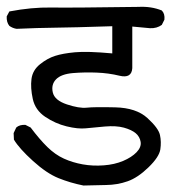

<svg xmlns="http://www.w3.org/2000/svg" viewBox="-22 -582 542 572"><path d="M226.6 -29.3Q187.5 -37.1 152.3 -51.3Q117.2 -65.4 76.2 -102.5Q35.2 -139.6 19.5 -166L18.6 -185.5L26.4 -202.1Q36.1 -210.9 53.7 -210L69.3 -202.1Q95.7 -167 119.1 -144Q142.6 -121.1 168.5 -109.4Q194.3 -97.7 224.6 -92.3Q254.9 -86.9 287.1 -89.4Q319.3 -91.8 344.7 -102.5Q370.1 -113.3 384.8 -128.4Q399.4 -143.6 397 -159.2Q394.5 -174.8 382.3 -185.1Q370.1 -195.3 347.2 -201.7Q324.2 -208 290.5 -205.1Q256.8 -202.1 233.4 -199.7Q210 -197.3 176.3 -205.6Q142.6 -213.9 112.8 -233.9Q83 -253.9 75.7 -287.1Q68.4 -320.3 71.8 -346.7Q75.2 -373 97.2 -390.6Q119.1 -408.2 142.1 -415.5Q165 -422.9 201.7 -426.3Q238.3 -429.7 312.5 -422.9V-503.9Q192.4 -500 141.6 -499.5Q90.8 -499 27.3 -496.1Q15.6 -498 5.9 -504.9Q-2.9 -515.6 -2 -533.2L5.9 -547.9Q72.3 -560.5 129.9 -559.6Q187.5 -558.6 390.6 -561.5Q428.7 -563.5 460 -550.8Q469.7 -541 467.8 -523.4L460 -507.8Q445.3 -497.1 424.8 -498L372.1 -502.9V-378.9Q370.1 -347.7 334 -356.4Q301.8 -364.3 266.1 -365.7Q230.5 -367.2 195.3 -364.3Q160.2 -361.3 145 -345.7Q129.9 -330.1 135.3 -306.6Q140.6 -283.2 177.2 -271Q213.9 -258.8 236.3 -261.2Q258.8 -263.7 321.3 -262.2Q383.8 -260.7 417 -230.5Q450.2 -200.2 454.6 -179.7Q459 -159.2 455.6 -136.7Q452.1 -114.3 420.4 -83.5Q388.7 -52.7 358.4 -42Q328.1 -31.2 293.5 -30.8Q258.8 -30.3 226.6 -29.3Z"/></svg>

Font: JasonHandwriting2
Style: Regular
Weight: 400
Version: Version 1.05.10